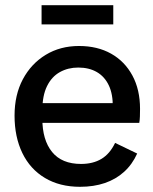

<svg xmlns="http://www.w3.org/2000/svg" viewBox="-20 -707 590 739"><path d="M288 12Q210 12 153 -22Q96 -56 66 -118Q36 -180 36 -262Q36 -342 68 -402Q100 -462 156 -496Q212 -530 284 -530Q355 -530 407.5 -500.5Q460 -471 489.5 -416.5Q519 -362 519 -288Q519 -273 518.5 -258.5Q518 -244 516 -234H92V-310H450L414 -294Q415 -344 399 -378Q383 -412 353 -429.5Q323 -447 281 -447Q242 -447 210.5 -429.5Q179 -412 161 -375.5Q143 -339 143 -282V-250Q143 -168 180.5 -122Q218 -76 292 -76Q338 -76 370.5 -95.5Q403 -115 423 -157L508 -116Q489 -74 457.5 -45.5Q426 -17 383.5 -2.5Q341 12 288 12ZM140 -687H416V-613H140Z"/></svg>

Font: TikTok Sans 24pt Medium
Style: Regular
Weight: 500
Version: Version 4.000